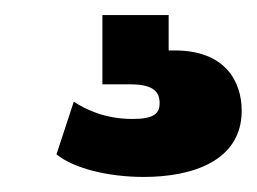

<svg xmlns="http://www.w3.org/2000/svg" viewBox="-20 -26 341 255"><path d="M301 121C301 82 279 41 212 41H204V-6H116V86H153C185 86 192 97 192 111C192 125 184 132 156 132C119 132 93 119 78 109L55 179C77 197 122 209 171 209C235 209 301 188 301 121Z"/></svg>

Font: Zilla Slab Bold
Style: Regular
Weight: 700
Designer: Typotheque.com
Foundry: Typotheque type foundry
Version: Version 1.3; 2018